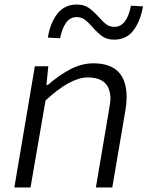

<svg xmlns="http://www.w3.org/2000/svg" viewBox="-20 -823 648 843"><path d="M133 -532H192L184 -450H190Q243 -496 292 -520.5Q341 -545 390 -545Q536 -545 536 -396Q536 -371 531 -341L473 0H401L457 -331Q465 -377 465 -387Q465 -436 440 -459.5Q415 -483 365 -483Q289 -483 180 -382L114 0H43ZM386 -704Q367 -726 352 -737Q337 -748 317 -748Q288 -748 270 -723Q252 -698 244 -655L190 -658Q201 -724 232.5 -763.5Q264 -803 317 -803Q348 -803 368 -789.5Q388 -776 413 -749Q432 -727 447 -716Q462 -705 482 -705Q537 -705 555 -798L608 -795Q596 -729 565.5 -689Q535 -649 481 -649Q450 -649 430 -663Q410 -677 386 -704Z"/></svg>

Font: Nebula Sans Book
Style: Regular
Weight: 400
Italic angle: -9°
Designer: Paul D. Hunt for Adobe (as Source Sans)
Foundry: Nebula Entertainment & Broadcasting LLC
Version: Version 1.010